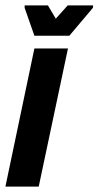

<svg xmlns="http://www.w3.org/2000/svg" viewBox="-41 -689 364 709"><path d="M-21 0 86 -510H210L102 0ZM86 -557 50 -660V-669H136L165 -620L209 -669H303L302 -660L215 -557Z"/></svg>

Font: Saira Ultra Condensed Black
Style: Italic
Weight: 900
Width: 1
Italic angle: -12°
Designer: Hector Gatti with collaboration of the Omnibus-Type team
Foundry: Omnibus-Type
Version: Version 1.001; ttfautohint (v1.8)